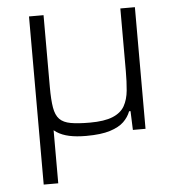

<svg xmlns="http://www.w3.org/2000/svg" viewBox="-51 -558 746 802"><g transform="rotate(-5 322.0 -157.5)"><path d="M100 195V-510H161V-209Q161 -155 166.5 -122.5Q172 -90 188 -73.5Q204 -57 235 -51.5Q266 -46 315 -46Q376 -46 411 -60.5Q446 -75 461 -102Q476 -129 479.5 -166Q483 -203 483 -247V-510H544V0H491L488 -79H482Q473 -55 453 -35.5Q433 -16 395 -4Q357 8 295 8Q254 8 224 1.5Q194 -5 172.5 -19Q151 -33 137 -55L192 -33H161V195Z"/></g></svg>

Font: Saira SemiExpanded Light
Style: Regular
Weight: 300
Width: 6
Designer: Hector Gatti with collaboration of the Omnibus-Type team
Foundry: Omnibus-Type
Version: Version 1.101